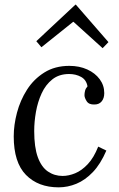

<svg xmlns="http://www.w3.org/2000/svg" viewBox="-20 -794 513 825"><path d="M278 -511Q321 -511 355 -495.5Q389 -480 408.5 -453.5Q428 -427 428 -394Q428 -372 417 -358.5Q406 -345 386 -345Q362 -344 352.5 -359Q343 -374 343 -385Q343 -394 345.5 -404Q348 -414 356 -423Q351 -451 328.5 -463.5Q306 -476 277 -476Q234 -476 205 -453Q176 -430 159 -393Q142 -356 134.5 -313.5Q127 -271 127 -231Q127 -161 142.5 -118.5Q158 -76 186 -57Q214 -38 249 -38Q275 -38 303 -49.5Q331 -61 357 -88.5Q383 -116 402 -164L437 -147Q412 -89 379 -54.5Q346 -20 308.5 -4.5Q271 11 232 11Q144 11 91.5 -42.5Q39 -96 39 -208Q39 -257 53 -310Q67 -363 96 -408.5Q125 -454 170.5 -482.5Q216 -511 278 -511ZM421 -587 296 -700H294L158 -591L136 -617L304 -774H306L446 -613Z"/></svg>

Font: Lora Italic
Style: Italic
Weight: 400
Italic angle: -3°
Designer: Olga Karpushina, Alexei Vanyashin (Cyrillic)
Foundry: Cyreal
Version: Version 2.210; ttfautohint (v1.8.1.43-b0c9)